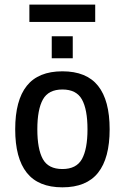

<svg xmlns="http://www.w3.org/2000/svg" viewBox="-20 -800 537 826"><path d="M248.5 5.9Q145 5.9 95.2 -56.9Q45.4 -119.6 45.4 -243.7Q45.4 -368.2 95.2 -430.7Q145 -493.2 248.5 -493.2Q352.1 -493.2 401.9 -430.7Q451.7 -368.2 451.7 -243.7Q451.7 -119.6 401.9 -56.9Q352.1 5.9 248.5 5.9ZM248.5 -72.8Q308.6 -72.8 332.5 -115.7Q356.4 -158.7 356.4 -243.7Q356.4 -329.1 332.5 -372.1Q308.6 -415 248.5 -415Q188.5 -415 164.6 -372.1Q140.6 -329.1 140.6 -243.7Q140.6 -158.7 164.3 -115.7Q188 -72.8 248.5 -72.8ZM202.6 -549.3V-644H293V-549.3ZM106.4 -705.6V-780.3H389.6V-705.6Z"/></svg>

Font: Anaheim SemiBold
Style: Regular
Weight: 600
Version: Version 2.001